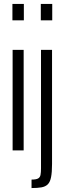

<svg xmlns="http://www.w3.org/2000/svg" viewBox="-20 -763 328 974"><path d="M43 -660V-743H101V-660ZM44 0V-510H100V0ZM187 -660V-743H245V-660ZM140 191V148Q163 148 173 142.5Q183 137 185.5 124.5Q188 112 188 91V-510H244V69Q244 111 239 136Q234 161 222 172.5Q210 184 190 187.5Q170 191 140 191Z"/></svg>

Font: Saira UltraCondensed
Style: Regular
Weight: 400
Width: 1
Designer: Hector Gatti with collaboration of the Omnibus-Type team
Foundry: Omnibus-Type
Version: Version 1.101